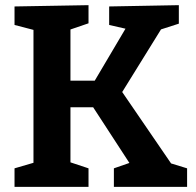

<svg xmlns="http://www.w3.org/2000/svg" viewBox="-20 -724 758 744"><path d="M658.3 -68.3 619.3 -98 705 -71.7V0H421.3V-71.7L497 -98L493.7 -73.7L323 -336L361.3 -308.3H230.7L253 -336.7V-70.3L234.7 -101L323 -71.7V0H36.3V-71.7L125.3 -97.7L109.7 -70.3V-631L124.7 -604.3L36.3 -627.3V-699L323 -704V-633.7L235.3 -603.7L253 -634.3V-388.3L230.7 -411.3H370.7L333.7 -388.7L476 -629.3L487.3 -608L403 -627.3V-699L673 -704V-632.3L584 -603.7L615 -628L441.7 -348.3V-384.7Z"/></svg>

Font: Bitter Thin
Style: Regular
Weight: 100
Designer: Sol Matas, and Bitter project Authors
Foundry: Sol Matas
Version: Version 2.002